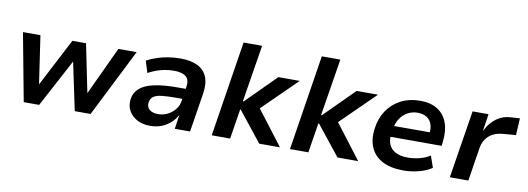

<svg xmlns="http://www.w3.org/2000/svg" viewBox="-57 -1046 3840 1397"><g transform="rotate(10 1863.0 -347.5)"><path d="M150 0 56 -501H185L237 -148H238L421 -501H522L594 -148H596L761 -501H896L644 0H527L451 -360H456L264 0Z M1085 10Q1028 10 987.5 -12Q947 -34 926.5 -71.5Q906 -109 912 -156Q919 -206 955.5 -238Q992 -270 1061.5 -285Q1131 -300 1234 -300H1312L1301 -224H1234Q1173 -224 1132 -219.5Q1091 -215 1070 -200Q1049 -185 1045 -155Q1041 -121 1064 -102.5Q1087 -84 1128 -84Q1164 -84 1196.5 -100Q1229 -116 1252 -144.5Q1275 -173 1280 -209L1296 -314Q1305 -367 1277 -391Q1249 -415 1187 -415Q1145 -415 1098 -404Q1051 -393 999 -365L972 -452Q1010 -472 1050 -485Q1090 -498 1132.5 -504.5Q1175 -511 1219 -511Q1295 -511 1344.5 -487Q1394 -463 1415 -414.5Q1436 -366 1425 -290L1379 0H1266L1281 -102H1279Q1261 -68 1231.5 -42.5Q1202 -17 1165.5 -3.5Q1129 10 1085 10Z M1539 0 1650 -705H1787L1719 -283H1725L1943 -501H2101L1828 -233L1830 -279L2043 0H1890L1715 -220H1710L1675 0Z M2117 0 2228 -705H2365L2297 -283H2303L2521 -501H2679L2406 -233L2408 -279L2621 0H2468L2293 -220H2288L2253 0Z M2958 10Q2861 10 2800 -22.5Q2739 -55 2713 -114.5Q2687 -174 2698 -254Q2708 -330 2746 -387.5Q2784 -445 2846.5 -478Q2909 -511 2992 -511Q3068 -511 3119 -478.5Q3170 -446 3191.5 -386.5Q3213 -327 3203 -244L3200 -215H2799L2811 -297H3113L3095 -276Q3103 -322 3092.5 -354Q3082 -386 3055.5 -404Q3029 -422 2987 -422Q2946 -422 2912.5 -403Q2879 -384 2857.5 -351Q2836 -318 2829 -275L2825 -252Q2816 -199 2830 -162.5Q2844 -126 2880 -107Q2916 -88 2971 -88Q3012 -88 3055.5 -98.5Q3099 -109 3135 -132L3165 -46Q3121 -17 3065 -3.5Q3009 10 2958 10Z M3298 0 3378 -501H3496L3477 -378H3480Q3505 -433 3553 -469Q3601 -505 3665 -507L3726 -511L3719 -386L3622 -378Q3579 -374 3548 -357Q3517 -340 3498.5 -312Q3480 -284 3474 -248L3435 0Z"/></g></svg>

Font: Nunito Sans 7pt
Style: Bold Italic
Weight: 700
Italic angle: -9°
Version: Version 3.101;gftools[0.9.27]